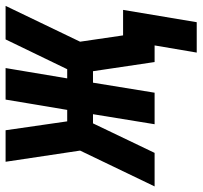

<svg xmlns="http://www.w3.org/2000/svg" viewBox="-66 -522 707 670"><g transform="rotate(-90 287.0 -186.5)"><path d="M439 147 464 0H406L374 -215H334L299 0H189L224 -215H192L89 0H-28L97 -260L58 -520H168L199 -305H239L275 -520H385L349 -305H381Q407 -359 433 -412.5Q459 -466 485 -520H602L477 -260L499 -110H588L545 147Z"/></g></svg>

Font: Iosevka Extrabold Extended
Style: Italic
Weight: 800
Width: 7
Italic angle: -9°
Monospace: yes
Designer: Belleve Invis
Foundry: Belleve Invis
Version: Version 32.5.0; ttfautohint (v1.8.4)